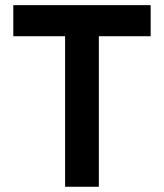

<svg xmlns="http://www.w3.org/2000/svg" viewBox="-20 -713 626 733"><path d="M228.5 0V-693.4H357.4V0ZM30.8 -574.7V-693.4H555.2V-574.7Z"/></svg>

Font: Cascadia Mono PL
Style: Regular
Weight: 400
Monospace: yes
Designer: Aaron Bell
Foundry: Saja Typeworks
Version: Version 2102.003